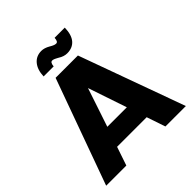

<svg xmlns="http://www.w3.org/2000/svg" viewBox="-233 -1044 1203 1203"><g transform="rotate(-45 368.5 -442.5)"><path d="M541 0 499 -124H236.8L194.8 0H16.1L270 -702.1H467.8L722.2 0ZM455.1 -255.9 368.2 -513.2 282.2 -255.9ZM312 -761.2H223.1Q225.1 -818.8 252.7 -851.8Q280.3 -884.8 326.2 -884.8Q352.5 -884.8 382.8 -867.2Q384.3 -866.2 388.7 -863.8Q393.1 -861.3 394.8 -860.4Q396.5 -859.4 400.4 -857.7Q404.3 -856 406.5 -855Q408.7 -854 412.1 -853Q415.5 -852.1 418.7 -851.6Q421.9 -851.1 424.8 -851.1Q441.4 -851.1 442.9 -883.8H533.2Q531.7 -821.3 504.9 -790Q478 -758.8 430.2 -758.8Q401.4 -758.8 372.1 -777.8Q369.6 -779.3 363.5 -782.5Q357.4 -785.6 354.5 -787.1Q351.6 -788.6 346.9 -790.5Q342.3 -792.5 338.6 -793.2Q335 -793.9 331.1 -793.9Q314.9 -793.9 312 -761.2Z"/></g></svg>

Font: SVN-Poppins
Style: Bold
Weight: 700
Designer: Ninad Kale (Devanagari), Jonny Pinhorn (Latin)
Foundry: Indian Type Foundry
Version: Version 3.200;PS 1.000;hotconv 16.6.54;makeotf.lib2.5.65590